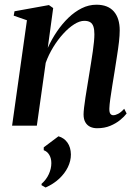

<svg xmlns="http://www.w3.org/2000/svg" viewBox="-20 -546 592 834"><path d="M187.5 -338Q204.5 -375.5 227.2 -409Q250 -442.5 277.2 -468.8Q304.5 -495 335 -510.2Q365.5 -525.5 399 -525.5Q449 -525.5 474.5 -496.2Q500 -467 500 -414Q500 -393 496.8 -364.2Q493.5 -335.5 488.2 -302.5Q483 -269.5 478 -237Q473 -207 468 -175.5Q463 -144 459.2 -117.5Q455.5 -91 455 -75Q454.5 -58.5 459.2 -52Q464 -45.5 472 -45.5Q481.5 -45.5 493.5 -51.8Q505.5 -58 519.5 -73.5L530 -53Q520 -39.5 502 -24.8Q484 -10 459 0.5Q434 11 401.5 11Q385 11 371.8 4.8Q358.5 -1.5 350.8 -14.8Q343 -28 343 -49Q343 -59.5 345.2 -78.8Q347.5 -98 351.2 -122.8Q355 -147.5 359.5 -174.2Q364 -201 368 -226.5Q372 -251.5 376 -276.2Q380 -301 383.2 -323.5Q386.5 -346 388.2 -364.8Q390 -383.5 390 -397Q390 -417.5 385.8 -430.5Q381.5 -443.5 372 -449.5Q362.5 -455.5 346 -455.5Q326 -455.5 302.2 -440.5Q278.5 -425.5 254.8 -399.5Q231 -373.5 211 -340.8Q191 -308 178.5 -273L140 0H32.5L97 -458L39.5 -478L43 -497L192.5 -524L211 -511ZM178 268.5 160.5 258.5V252.5Q181.5 234 192.2 210.2Q203 186.5 203 162.5Q203 142 194.2 127Q185.5 112 170 106.5V94L234 46Q258.5 53 273 73.5Q287.5 94 288 125Q288 153 274.8 180.2Q261.5 207.5 236.8 230.5Q212 253.5 178 268.5Z"/></svg>

Font: Merriweather 120pt Medium
Style: Italic
Weight: 500
Italic angle: -7.8°
Version: Version 2.101